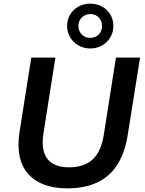

<svg xmlns="http://www.w3.org/2000/svg" viewBox="-20 -1020 792 1050"><path d="M347 10Q277 10 223.5 -9.5Q170 -29 135 -68Q100 -107 87.5 -165Q75 -223 87 -299L151 -705H283L218 -293Q203 -199 238.5 -152Q274 -105 357 -105Q439 -105 485.5 -147Q532 -189 547 -279L614 -705H746L678 -279Q663 -185 622.5 -120.5Q582 -56 513.5 -23Q445 10 347 10ZM474 -755Q438 -755 409 -771.5Q380 -788 363.5 -816Q347 -844 347 -878Q347 -913 363.5 -940.5Q380 -968 409 -984Q438 -1000 473 -1000Q510 -1000 538.5 -984Q567 -968 583.5 -940.5Q600 -913 600 -878Q600 -844 583.5 -816Q567 -788 538.5 -771.5Q510 -755 474 -755ZM473 -813Q502 -813 520 -831.5Q538 -850 538 -878Q538 -906 520 -924.5Q502 -943 474 -943Q446 -943 427.5 -924.5Q409 -906 409 -878Q409 -850 427 -831.5Q445 -813 473 -813Z"/></svg>

Font: Nunito Sans 10pt
Style: Bold Italic
Weight: 700
Italic angle: -9°
Designer: Vernon Adams
Foundry: Vernon Adams
Version: Version 3.101;gftools[0.9.27]